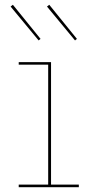

<svg xmlns="http://www.w3.org/2000/svg" viewBox="-20 -785 380 805"><path d="M186.5 -765 302.5 -622 294.5 -615.5 177 -757.5ZM34 -765 150 -622 142 -615.5 24.5 -757.5ZM194 -11H310.5V0H58.5V-11H182V-514H58.5V-524.5H194Z"/></svg>

Font: Hepta Slab ExtraLight Thin
Style: Regular
Weight: 250
Version: Version 1.102